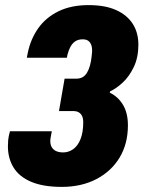

<svg xmlns="http://www.w3.org/2000/svg" viewBox="-20 -720 562 752"><path d="M222 12Q149 12 102 -8Q55 -28 33 -64Q11 -100 11 -147Q11 -158 12 -171Q13 -184 19 -206H183Q180 -190 178.5 -182Q177 -174 177 -167Q177 -146 190 -134.5Q203 -123 227 -123Q249 -123 267 -136Q285 -149 295.5 -175.5Q306 -202 306 -241Q306 -256 301.5 -265.5Q297 -275 288.5 -280Q280 -285 267 -285H211L233 -412H280Q293 -412 303 -417.5Q313 -423 320 -434Q327 -445 332 -462Q337 -479 339 -500Q342 -519 340 -533.5Q338 -548 329.5 -557Q321 -566 304 -566Q286 -566 274.5 -558Q263 -550 256 -537Q249 -524 244 -505L242 -494H85L89 -514Q100 -567 129.5 -609Q159 -651 208.5 -675.5Q258 -700 327 -700Q392 -700 435 -680.5Q478 -661 500 -626.5Q522 -592 522 -545Q522 -495 504 -457.5Q486 -420 460.5 -396.5Q435 -373 411 -362L410 -357Q443 -341 462 -309Q481 -277 481 -229Q481 -157 448.5 -103Q416 -49 357.5 -18.5Q299 12 222 12Z"/></svg>

Font: Archivo Condensed Black
Style: Italic
Weight: 900
Width: 3
Italic angle: -10°
Designer: Hector Gatti
Foundry: Omnibus-Type
Version: Version 2.001